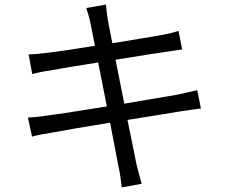

<svg xmlns="http://www.w3.org/2000/svg" viewBox="-20 -776 996 839"><path d="M842 -382C822 -377 795 -371 759 -363C711 -355 620 -339 523 -323L485 -515C582 -531 679 -546 776 -560L760 -641C744 -636 720 -629 692 -624C652 -617 564 -602 471 -587C460 -641 453 -680 451 -690C448 -711 444 -738 443 -756L357 -741C363 -722 370 -701 375 -676C378 -664 384 -627 395 -576C305 -561 222 -549 185 -545C154 -541 129 -539 105 -538L121 -452C142 -458 168 -464 199 -468C235 -475 318 -489 409 -503L447 -311C338 -293 234 -277 186 -271C162 -267 124 -263 102 -262L120 -179C141 -185 166 -190 204 -196C250 -205 353 -222 461 -240C479 -145 494 -68 498 -47C505 -18 508 11 512 43L599 27C591 0 583 -33 576 -60C572 -82 556 -159 537 -252C631 -267 720 -281 772 -290C808 -295 838 -300 858 -302Z"/></svg>

Font: Kinto Sans
Style: Regular
Weight: 400
Designer: Authors: Ryoko NISHIZUKA  (kana & ideographs); Paul D. Hunt (Latin, Greek & Cyrillic); Wenlong ZHANG  (bopomofo); Sandol
Foundry: Adobe Systems Incorporated, ookami Inc.
Version: Version 0.001